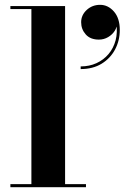

<svg xmlns="http://www.w3.org/2000/svg" viewBox="-20 -775 516 795"><path d="M249.5 -750V-12.5H336V0H23V-12.5H110V-737.5H23V-750ZM314 -489V-500Q350 -500 379.5 -513.5Q409 -527 429.5 -551.2Q450 -575.5 458.8 -608.5Q467.5 -641.5 461 -680H464.5Q465 -663 455 -647.2Q445 -631.5 427.5 -621.2Q410 -611 389.5 -611Q354 -611 335 -632.5Q316 -654 316 -683Q316 -712.5 339 -733.8Q362 -755 394.5 -755Q427.5 -755 451.8 -727.2Q476 -699.5 476 -651Q476 -607 456.5 -570.2Q437 -533.5 400.8 -511.2Q364.5 -489 314 -489Z"/></svg>

Font: Bodoni Moda 18pt
Style: Bold
Weight: 700
Designer: Owen Earl
Foundry: indestructible type
Version: Version 2.004